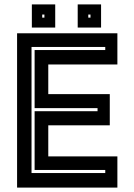

<svg xmlns="http://www.w3.org/2000/svg" viewBox="-20 -851 610 871"><path d="M57.5 0V-700H512.5V-558.5H199V-424H478V-282.5H199V-141.5H512.5V0ZM123 -66H457.5V-80H137V-346.5H422.5V-360.5H137V-624H457.5V-638H123ZM332.5 -726V-831H438.5V-726ZM124.5 -726V-831H230.5V-726ZM171.5 -771H181.5V-785H171.5ZM380.5 -771H390.5V-785H380.5Z"/></svg>

Font: Tourney Thin
Style: Regular
Weight: 100
Designer: Tyler Finck
Foundry: Etcetera Type Co
Version: Version 1.015